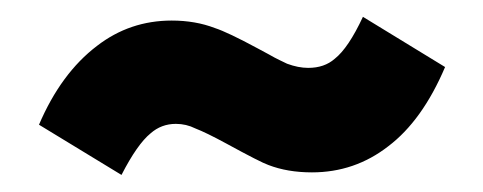

<svg xmlns="http://www.w3.org/2000/svg" viewBox="-20 -388 569 226"><path d="M295.9 -193.8Q287.1 -196.8 246.1 -219.2Q222.7 -231.9 210 -236.8Q199.2 -242.2 187 -242.2Q169.9 -242.2 157.2 -231Q141.6 -218.3 123 -182.1L25.9 -241.2Q51.8 -301.8 94.2 -334Q132.8 -363.8 182.1 -363.8Q210 -363.8 232.9 -355Q248 -350.1 283.2 -331.1Q289.1 -328.1 296.4 -324Q303.7 -319.8 308.8 -317.4Q314 -314.9 317.9 -313Q331.1 -308.1 342.8 -308.1Q361.8 -308.1 374 -318.8Q390.1 -331.5 407.2 -368.2L503.9 -309.1Q477.1 -246.1 437 -215.8Q397.5 -185.1 347.2 -185.1Q318.4 -185.1 295.9 -193.8Z"/></svg>

Font: D-DIN-PRO Heavy
Style: Bold
Weight: 900
Designer: Charles Nix
Foundry: CyberFei
Version: Version 1.000;hotconv 1.0.109;makeotfexe 2.5.65596